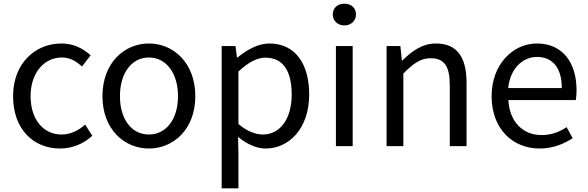

<svg xmlns="http://www.w3.org/2000/svg" viewBox="-20 -793 3191 1042"><path d="M306 13C371 13 433 -12 481 -56L442 -117C408 -86 364 -63 314 -63C214 -63 146 -146 146 -271C146 -396 218 -481 316 -481C360 -481 393 -461 425 -432L472 -493C433 -527 384 -557 313 -557C174 -557 51 -452 51 -271C51 -91 162 13 306 13Z M788 13C921 13 1040 -91 1040 -271C1040 -452 921 -557 788 -557C655 -557 536 -452 536 -271C536 -91 655 13 788 13ZM788 -63C694 -63 631 -146 631 -271C631 -396 694 -481 788 -481C882 -481 946 -396 946 -271C946 -146 882 -63 788 -63Z M1183 229H1274V45L1272 -50C1321 -10 1373 13 1422 13C1547 13 1658 -94 1658 -280C1658 -447 1582 -557 1442 -557C1379 -557 1318 -521 1269 -481H1266L1258 -543H1183ZM1407 -63C1371 -63 1323 -78 1274 -120V-405C1327 -454 1374 -480 1420 -480C1523 -480 1563 -399 1563 -279C1563 -144 1497 -63 1407 -63Z M1803 0H1894V-543H1803ZM1849 -655C1885 -655 1912 -680 1912 -714C1912 -751 1885 -773 1849 -773C1813 -773 1786 -751 1786 -714C1786 -680 1813 -655 1849 -655Z M2078 0H2169V-394C2224 -449 2262 -477 2318 -477C2390 -477 2421 -434 2421 -332V0H2512V-344C2512 -483 2460 -557 2346 -557C2272 -557 2216 -516 2164 -465H2161L2153 -543H2078Z M2908 13C2982 13 3040 -12 3088 -43L3055 -103C3015 -76 2972 -60 2919 -60C2816 -60 2745 -134 2739 -250H3105C3107 -263 3109 -282 3109 -302C3109 -457 3031 -557 2893 -557C2767 -557 2648 -447 2648 -271C2648 -92 2764 13 2908 13ZM2738 -315C2749 -422 2817 -484 2894 -484C2979 -484 3029 -425 3029 -315Z"/></svg>

Font: Noto Sans T Chinese Regular
Style: Regular
Weight: 400
Designer: Ryoko NISHIZUKA (kana & ideographs); Paul D. Hunt (Latin, Greek & Cyrillic); Wenlong ZHANG (bopomofo); Sandoll Communica
Foundry: Adobe Systems Incorporated
Version: Version 1.000;PS 1;hotconv 1.0.78;makeotf.lib2.5.61930